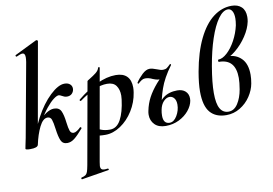

<svg xmlns="http://www.w3.org/2000/svg" viewBox="-97 -888 1887 1325"><g transform="rotate(-10 846.5 -225.0)"><path d="M27 0 31 -21Q41 -68 42 -74L136 -589Q139 -609 139 -622Q139 -651 120 -651Q108 -651 78 -637H77Q73 -637 71.5 -642.5Q70 -648 74 -649L229 -725H231Q235 -725 238.5 -722Q242 -719 241 -717L116 -12Q111 8 60 8Q27 8 27 0ZM256 -98Q250 -145 242.5 -165.5Q235 -186 214 -186Q182 -186 156.5 -134.5Q131 -83 116 -12L98 -14Q115 -109 162.5 -197.5Q210 -286 268 -341Q326 -396 370 -396Q394 -396 408 -384Q422 -372 422 -353Q422 -334 409 -319.5Q396 -305 373 -305Q362 -305 353.5 -308.5Q345 -312 338 -316Q324 -324 317 -324Q303 -324 279.5 -306Q256 -288 227.5 -253Q199 -218 173 -170L153 -156Q178 -196 210 -217.5Q242 -239 268 -239Q305 -239 318 -211Q331 -183 337 -130Q342 -89 349 -70Q356 -51 375 -51Q385 -51 399.5 -60.5Q414 -70 423 -80Q424 -81 426 -81Q430 -81 432 -77.5Q434 -74 432 -71Q394 -27 369.5 -8Q345 11 319 11Q287 11 275 -16.5Q263 -44 256 -98Z M374 263Q394 258 403 251.5Q412 245 417 231Q422 217 428 185L530 -386Q530 -388 547 -398Q575 -415 594 -430Q613 -445 618 -464Q619 -468 624.5 -467Q630 -466 629 -462L516 178Q512 202 512 207Q512 222 519 228.5Q526 235 542 235Q547 235 563 233Q567 233 568.5 238Q570 243 566 244L376 275Q373 276 371.5 270Q370 264 374 263ZM500 -8 510 -70Q535 -51 562 -40Q589 -29 625 -29Q673 -29 701 -80.5Q729 -132 740 -220Q742 -238 742 -247Q742 -290 722.5 -317Q703 -344 659 -344Q616 -344 569.5 -323.5Q523 -303 463 -260Q462 -259 460 -259Q456 -259 454 -263Q452 -267 456 -270Q524 -326 594.5 -359.5Q665 -393 728 -393Q780 -393 806.5 -366Q833 -339 833 -288Q833 -271 830 -253Q820 -186 783.5 -127.5Q747 -69 694.5 -34Q642 1 588 1Q543 1 500 -8Z M905 -83Q905 -97 908 -110Q918 -160 940 -201.5Q962 -243 1001 -288.5Q1040 -334 1110 -402L1117 -395Q1058 -315 1034 -245Q1010 -175 999 -101Q995 -81 995 -61Q995 -4 1039 -4Q1069 -4 1091 -41Q1113 -78 1113 -119Q1113 -148 1100 -164Q1087 -180 1068 -180Q1046 -180 1026 -159Q1006 -138 999 -101L983 -102Q991 -155 1030 -185Q1069 -215 1128 -215Q1164 -215 1185 -196Q1206 -177 1206 -145Q1206 -135 1205 -130Q1199 -95 1172 -62Q1145 -29 1102.5 -8Q1060 13 1009 13Q959 13 932 -14.5Q905 -42 905 -83ZM873 -307Q871 -307 869 -310Q867 -313 868 -315Q886 -343 913.5 -369Q941 -395 966 -395Q985 -395 1015 -383Q1041 -372 1057 -372Q1074 -372 1084 -379Q1094 -386 1110 -402Q1110 -403 1112 -403Q1114 -403 1116 -400Q1118 -397 1117 -395Q1088 -352 1064.5 -331.5Q1041 -311 1021 -311Q1006 -311 992.5 -316Q979 -321 976 -322Q950 -335 924 -335Q911 -335 899.5 -327.5Q888 -320 875 -308Q875 -307 873 -307Z M1646 -234Q1646 -206 1640 -173Q1632 -128 1603.5 -85Q1575 -42 1530.5 -15Q1486 12 1434 12Q1360 12 1321 -33.5Q1282 -79 1282 -180Q1282 -235 1296 -316Q1320 -450 1365 -542Q1410 -634 1470 -679.5Q1530 -725 1598 -725Q1642 -725 1667.5 -701Q1693 -677 1693 -631Q1693 -616 1690 -599Q1680 -550 1646.5 -499.5Q1613 -449 1568.5 -412Q1524 -375 1482 -364L1514 -386Q1571 -386 1608.5 -348Q1646 -310 1646 -234ZM1554 -147Q1562 -195 1562 -226Q1562 -359 1446 -359Q1442 -359 1442 -367Q1442 -375 1445 -375Q1474 -375 1507 -405Q1540 -435 1566.5 -484Q1593 -533 1605 -587Q1610 -617 1610 -635Q1610 -669 1599 -687Q1588 -705 1570 -705Q1535 -705 1501 -657.5Q1467 -610 1439 -526.5Q1411 -443 1393 -337Q1374 -226 1374 -153Q1374 -78 1394 -43.5Q1414 -9 1453 -9Q1492 -9 1518 -49Q1544 -89 1554 -147Z"/></g></svg>

Font: Cormorant Infant
Style: Bold Italic
Weight: 700
Italic angle: -10°
Designer: Christian Thalmann (Catharsis Fonts)
Foundry: Catharsis Fonts
Version: Version 4.000